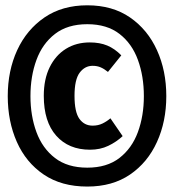

<svg xmlns="http://www.w3.org/2000/svg" viewBox="-20 -778 640 706"><path d="M301 -758.5Q393.5 -758.5 458.2 -713.8Q523 -669 557.2 -593.5Q591.5 -518 591.5 -424.5Q591.5 -331.5 557.2 -256Q523 -180.5 458.2 -136.2Q393.5 -92 301 -92Q206 -92 140.8 -136.2Q75.5 -180.5 42 -256Q8.5 -331.5 8.5 -424.5Q8.5 -518 43.2 -593.5Q78 -669 143.5 -713.8Q209 -758.5 301 -758.5ZM310 -622Q347 -622 374.5 -610.5Q402 -599 426 -574.5L377 -513.5Q363.5 -524.5 350.5 -530.2Q337.5 -536 320.5 -536Q292 -536 273 -510.8Q254 -485.5 254 -425.5Q254 -366 272 -341Q290 -316 320.5 -316Q341 -316 357.2 -324Q373.5 -332 386 -343L431 -277.5Q408 -256 378.2 -241.8Q348.5 -227.5 311 -227.5Q232.5 -227.5 186.8 -279Q141 -330.5 141 -425.5Q141 -487 162.8 -531Q184.5 -575 222.5 -598.5Q260.5 -622 310 -622ZM301 -689Q228.5 -689 182.2 -653.2Q136 -617.5 114 -557.5Q92 -497.5 92 -424.5Q92 -352 114 -292.2Q136 -232.5 182.2 -197Q228.5 -161.5 301 -161.5Q373 -161.5 419 -197Q465 -232.5 487 -292.2Q509 -352 509 -424.5Q509 -497.5 487.2 -557.5Q465.5 -617.5 419.5 -653.2Q373.5 -689 301 -689Z"/></svg>

Font: Fira Code Light
Style: Bold
Weight: 700
Monospace: yes
Version: Version 5.002